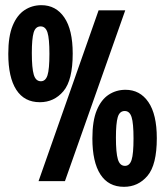

<svg xmlns="http://www.w3.org/2000/svg" viewBox="-20 -700 638 742"><path d="M134 -305Q74 -305 43 -353Q12 -401 12 -492Q12 -560 29 -601Q46 -642 75 -661Q104 -680 140 -680Q196 -680 228.5 -632.5Q261 -585 261 -493Q261 -390 225 -347.5Q189 -305 134 -305ZM129 0 361 -660H464L231 0ZM138 -386Q156 -386 163.5 -409Q171 -432 171 -492Q171 -551 163.5 -574.5Q156 -598 137 -598Q117 -598 110 -574Q103 -550 103 -495Q103 -437 110.5 -411.5Q118 -386 138 -386ZM459 22Q399 22 368 -26Q337 -74 337 -165Q337 -233 354 -274Q371 -315 400 -334Q429 -353 465 -353Q521 -353 553.5 -305.5Q586 -258 586 -166Q586 -63 550 -20.5Q514 22 459 22ZM463 -59Q481 -59 488.5 -82Q496 -105 496 -165Q496 -224 488.5 -247.5Q481 -271 462 -271Q442 -271 435 -247Q428 -223 428 -168Q428 -110 435.5 -84.5Q443 -59 463 -59Z"/></svg>

Font: Bricolage Grotesque 96pt Condensed Medium
Style: Regular
Weight: 500
Width: 3
Designer: Mathieu Triay
Foundry: Atelier Triay
Version: Version 1.001; ttfautohint (v1.8.4.7-5d5b);gftools[0.9.33.de